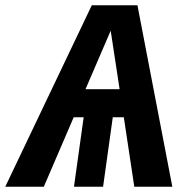

<svg xmlns="http://www.w3.org/2000/svg" viewBox="-67 -712 706 732"><path d="M405 -265H363L326 0H215L252 -265H214L100 0H-47L283 -692H457L590 0H445ZM389 -372 355 -595 259 -372Z"/></svg>

Font: Fira Sans SemiBold
Style: Italic
Weight: 600
Italic angle: -8°
Designer: bBox Type GmbH & Carrois Corporate GbR & Edenspiekermann AG
Foundry: bBox Type GmbH & Carrois Corporate GbR & Edenspiekermann AG
Version: Version 4.301